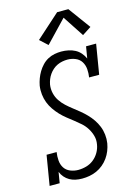

<svg xmlns="http://www.w3.org/2000/svg" viewBox="-143 -1045 786 1125"><g transform="rotate(-15 250.0 -482.0)"><path d="M211 8Q191 8 171.5 4Q152 0 135.5 -9.5Q119 -19 106.5 -33.5Q94 -48 87 -66L76 0H15L45 -181H106Q102 -156 104 -130.5Q106 -105 118.5 -85.5Q131 -66 154 -56.5Q177 -47 202 -47Q227 -47 251.5 -54Q276 -61 296 -77Q316 -93 329 -115.5Q342 -138 346 -163Q351 -190 344 -215Q337 -240 323.5 -261.5Q310 -283 291.5 -299.5Q273 -316 253 -331.5Q233 -347 213.5 -362.5Q194 -378 177 -396Q160 -414 145.5 -435Q131 -456 122 -479.5Q113 -503 110 -529.5Q107 -556 111 -583Q115 -604 122.5 -624Q130 -644 141 -662.5Q152 -681 167.5 -697.5Q183 -714 202.5 -724.5Q222 -735 243 -739Q264 -743 284 -743Q306 -743 327.5 -738.5Q349 -734 367 -724.5Q385 -715 399 -699Q413 -683 421 -664L433 -735H494L464 -554H403Q407 -579 405 -604Q403 -629 390.5 -649Q378 -669 355 -678.5Q332 -688 307 -688Q292 -688 276 -685Q260 -682 245 -675Q230 -668 217.5 -657Q205 -646 195.5 -632.5Q186 -619 180 -604Q174 -589 171 -573Q167 -546 173 -520.5Q179 -495 193 -474Q207 -453 225.5 -436Q244 -419 263.5 -404Q283 -389 302.5 -373Q322 -357 339.5 -339Q357 -321 371 -300.5Q385 -280 394.5 -256.5Q404 -233 407 -206.5Q410 -180 406 -154Q402 -131 393.5 -109.5Q385 -88 371.5 -69Q358 -50 339.5 -34.5Q321 -19 299.5 -9.5Q278 0 256 4Q234 8 211 8ZM223 -799 176 -842 321 -972H389L487 -838L433 -803L349 -931Z"/></g></svg>

Font: Iosevka Curly Slab LtObl
Style: Regular
Weight: 300
Italic angle: -9°
Monospace: yes
Designer: Belleve Invis
Foundry: Belleve Invis
Version: Version 11.0.0; ttfautohint (v1.8.3)